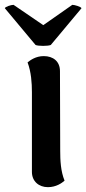

<svg xmlns="http://www.w3.org/2000/svg" viewBox="-57 -760 357 794"><path d="M-1 -740C-11 -740 -36 -732 -37 -726L90 -574C102 -569 141 -569 153 -574L280 -726C278 -732 252 -740 242 -740L122 -656ZM192 -136 191 -466C191 -506 163 -528 124 -528C91 -528 68 -511 57 -502C72 -462 75 -417 75 -379V-49C75 -10 104 14 141 14C175 14 199 -3 210 -13C194 -52 192 -97 192 -136Z"/></svg>

Font: Arima Koshi ExtraBold
Style: Regular
Weight: 800
Designer: Joana Correia and Natanael Gama
Foundry: NDISCOVER
Version: Version 1.019;PS 001.019;hotconv 1.0.88;makeotf.lib2.5.64775